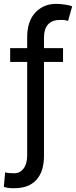

<svg xmlns="http://www.w3.org/2000/svg" viewBox="-21 -780 397 1004"><path d="M308.6 -528.3V-456.1H209V35.2Q209 117.7 168.7 161.1Q128.4 204.6 53.7 204.1Q39.1 204.6 25.9 203.1Q12.7 201.7 -1 197.3L5.9 121.1Q13.2 124 30.3 125.2Q47.4 126.5 53.7 126Q82.5 126.5 101.6 102.3Q120.6 78.1 121.1 35.2V-456.1H32.2V-528.3H121.1V-582Q120.6 -668.5 163.6 -714.1Q206.5 -759.8 272.5 -759.8Q293 -759.8 317.9 -756.1Q342.8 -752.4 356.4 -747.1L335 -670.9Q327.6 -672.9 318.1 -674.6Q308.6 -676.3 295.9 -675.8Q209 -676.8 209 -582V-528.3Z"/></svg>

Font: Inter Display
Style: Regular
Weight: 400
Designer: Rasmus Andersson
Foundry: rsms
Version: Version 4.000;git-37864ae